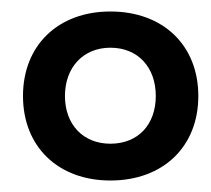

<svg xmlns="http://www.w3.org/2000/svg" viewBox="-20 -648 367 334"><path d="M172 -628C81 -628 20 -569 20 -481C20 -393 81 -334 172 -334C264 -334 325 -393 325 -481C325 -569 264 -628 172 -628ZM172 -398C125 -398 93 -431 93 -481C93 -531 125 -565 172 -565C220 -565 251 -531 251 -481C251 -431 220 -398 172 -398Z"/></svg>

Font: Goli SemiBold
Style: Regular
Weight: 600
Designer: jaikishan Patel
Foundry: MagicType
Version: Version 1.000;Glyphs 3.2 (3242)